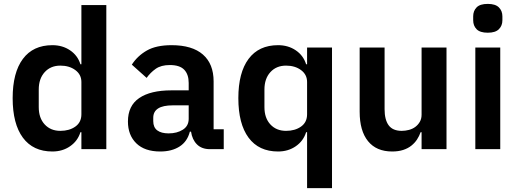

<svg xmlns="http://www.w3.org/2000/svg" viewBox="-20 -766 2663 986"><path d="M398 -87H393Q379 -42 340 -15Q301 12 249 12Q150 12 97.5 -59Q45 -130 45 -262Q45 -393 97.5 -463.5Q150 -534 249 -534Q301 -534 340 -507.5Q379 -481 393 -436H398V-740H526V0H398ZM290 -94Q336 -94 367 -116Q398 -138 398 -179V-345Q398 -383 367 -406Q336 -429 290 -429Q240 -429 209.5 -395.5Q179 -362 179 -306V-216Q179 -160 209.5 -127Q240 -94 290 -94Z M1058 0Q1016 0 991.5 -24.5Q967 -49 961 -90H955Q942 -39 902 -13.5Q862 12 803 12Q723 12 680 -30Q637 -72 637 -142Q637 -223 695 -262.5Q753 -302 860 -302H949V-340Q949 -384 926 -408Q903 -432 852 -432Q807 -432 779.5 -412.5Q752 -393 733 -366L657 -434Q686 -479 734 -506.5Q782 -534 861 -534Q967 -534 1022 -486Q1077 -438 1077 -348V-102H1129V0ZM846 -81Q889 -81 919 -100Q949 -119 949 -156V-225H867Q767 -225 767 -161V-144Q767 -112 787.5 -96.5Q808 -81 846 -81Z M1557 -87H1552Q1538 -42 1499 -15Q1460 12 1408 12Q1309 12 1256.5 -59Q1204 -130 1204 -262Q1204 -393 1256.5 -463.5Q1309 -534 1408 -534Q1460 -534 1499 -507.5Q1538 -481 1552 -436H1557V-522H1685V200H1557ZM1449 -94Q1495 -94 1526 -116Q1557 -138 1557 -179V-345Q1557 -383 1526 -406Q1495 -429 1449 -429Q1399 -429 1368.5 -395.5Q1338 -362 1338 -306V-216Q1338 -160 1368.5 -127Q1399 -94 1449 -94Z M2145 -87H2140Q2133 -67 2121.5 -49.5Q2110 -32 2092.5 -18Q2075 -4 2050.5 4Q2026 12 1994 12Q1913 12 1870 -41Q1827 -94 1827 -192V-522H1955V-205Q1955 -151 1976 -122.5Q1997 -94 2043 -94Q2062 -94 2080.5 -99Q2099 -104 2113 -114.5Q2127 -125 2136 -140.5Q2145 -156 2145 -177V-522H2273V0H2145Z M2485 -598Q2445 -598 2427.5 -616Q2410 -634 2410 -662V-682Q2410 -710 2427.5 -728Q2445 -746 2485 -746Q2524 -746 2542 -728Q2560 -710 2560 -682V-662Q2560 -634 2542 -616Q2524 -598 2485 -598ZM2421 -522H2549V0H2421Z"/></svg>

Font: IBM Plex Arabic SemiBold
Style: Regular
Weight: 600
Designer: Mike Abbink, Paul van der Laan, Pieter van Rosmalen, Wael Morcos, Khajak Apelian
Foundry: Bold Monday
Version: Version 1.0